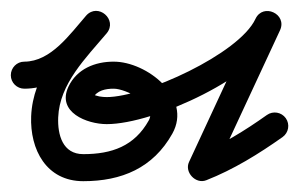

<svg xmlns="http://www.w3.org/2000/svg" viewBox="-45 -310 553 355"><path d="M0.1 -146C0.1 -146 0.1 -146 0.1 -146C68.8 -146.2 110.3 -201 151.7 -247.9C162.6 -260.3 158.5 -274.7 148.9 -283C139.4 -291.2 124.4 -293.2 113.8 -280.6C67.8 -225.6 15.8 -171.2 12.6 -95C12.6 -95 12.6 -95 12.6 -95C12.6 -95 12.6 -95 12.6 -95C10.2 -33.7 40.5 25 109 25C179.9 25 238.1 0.6 273.6 -62.8C311.1 -129.8 226.4 -196.1 165.3 -196C165.3 -196 165.4 -196 165.4 -196C165.5 -196 165.6 -196 165.6 -196C130.8 -196.2 97 -182.6 81.5 -149.6C59.5 -102.4 115.9 -80.5 152.4 -80.5C240.5 -80.5 433.1 -169.1 472.7 -253.9C479.7 -269 471.9 -281.8 460.5 -287.1C449.2 -292.4 434.3 -290.1 427.3 -275C386.4 -186.9 345.4 -98.7 304.5 -10.5C300.1 -1 303.1 9.3 309.8 16.4C316.4 23.4 326.5 27.1 336.3 23.3C386.9 3.4 433.2 -25.3 477.5 -56.6C488.7 -64.6 491.4 -80.2 483.4 -91.5C475.4 -102.7 459.8 -105.4 448.5 -97.4C448.5 -97.4 448.5 -97.4 448.5 -97.4C407.6 -68.4 364.8 -41.7 318 -23.3C308.2 -19.4 314 -6.2 323.3 3.6C332.6 13.5 345.4 20 349.8 10.5C390.8 -77.6 431.7 -165.8 472.7 -253.9C479.7 -269.1 471.9 -281.9 460.5 -287.1C449.2 -292.4 434.4 -290.1 427.3 -275C397.1 -210.2 221.5 -130.5 152.4 -130.5C144 -130.5 133 -131.8 125.8 -136.3C123.5 -137.8 125.7 -126 126.9 -128.4C133.6 -142.9 150.8 -146.1 165.2 -146C165.2 -146 165.3 -146 165.4 -146C165.4 -146 165.5 -146 165.5 -146C187.2 -146.1 246.7 -117.1 230 -87.2C203.5 -39.8 161.7 -25 109 -25C70.7 -25 61.3 -60.9 62.6 -93C62.6 -93 62.6 -93 62.6 -93C62.6 -93 62.6 -93 62.6 -93C65.1 -155.5 114.2 -203.2 152.2 -248.4C162.7 -261 158.7 -275.3 149.3 -283.4C139.9 -291.5 125.1 -293.4 114.3 -281C84.5 -247.3 49.5 -196.1 -0.1 -196C-13.9 -196 -25 -184.7 -25 -170.9C-25 -157.1 -13.7 -146 0.1 -146Z"/></svg>

Font: FRB American Cursive Guidelines Arrows Semibold
Style: Italic
Weight: 600
Italic angle: -25°
Version: Version 2.0;Modular Font Editor K font №1